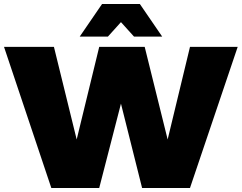

<svg xmlns="http://www.w3.org/2000/svg" viewBox="-25 -934 1201 954"><path d="M576 -824 641 -752H781L670 -914H482L371 -752H511ZM919 -701 808 -241 694 -701H468L356 -241L243 -701H-5L230 0H468L576 -419L681 0H919L1156 -701Z"/></svg>

Font: Montserrat arm Black
Style: Regular
Weight: 900
Designer: Julieta Ulanovsky
Foundry: Julieta Ulanovsky
Version: Version 6.000;PS 006.000;hotconv 1.0.88;makeotf.lib2.5.64775